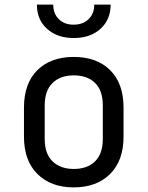

<svg xmlns="http://www.w3.org/2000/svg" viewBox="-20 -805 640 833"><path d="M300 8Q201 8 142.5 -50Q84 -108 84 -212V-338Q84 -443 142 -500.5Q200 -558 300 -558Q400 -558 458 -500.5Q516 -443 516 -338V-212Q516 -108 457.5 -50Q399 8 300 8ZM300 -72Q359 -72 392.5 -105Q426 -138 426 -202V-348Q426 -412 392.5 -445Q359 -478 300 -478Q242 -478 208 -445Q174 -412 174 -348V-202Q174 -138 208 -105Q242 -72 300 -72ZM300 -640Q228 -640 184 -680Q140 -720 140 -785H211Q211 -746 235 -722Q259 -698 299 -698Q340 -698 364.5 -722Q389 -746 389 -785H460Q460 -720 416 -680Q372 -640 300 -640Z"/></svg>

Font: JetBrainsMonoNL NF
Style: Regular
Weight: 400
Designer: Philipp Nurullin, Konstantin Bulenkov
Foundry: JetBrains
Version: Version 2.304; ttfautohint (v1.8.4.7-5d5b);Nerd Fonts 3.2.1